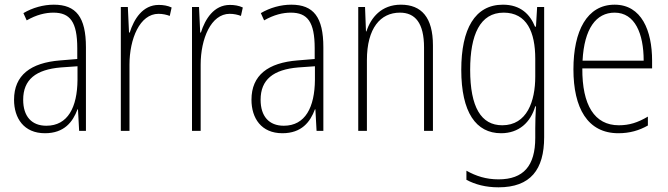

<svg xmlns="http://www.w3.org/2000/svg" viewBox="-20 -559 2854 820"><path d="M210 -539C165 -539 119 -526 80 -503L94 -472C136 -496 174 -505 208 -505C279 -505 310 -466 310 -353V-307L237 -301C111 -291 40 -238 40 -133C40 -54 82 10 172 10C254 10 291 -38 311 -92H313L318 0H347V-357C347 -486 305 -539 210 -539ZM240 -271 311 -276V-218C310 -101 270 -22 178 -22C115 -22 79 -62 79 -133C79 -219 133 -262 240 -271Z M658 -538C589 -538 552 -477 534 -420H531L526 -529H496V0H533V-283C533 -393 577 -500 657 -500C675 -500 692 -496 705 -491L713 -527C696 -535 677 -538 658 -538Z M962 -538C893 -538 856 -477 838 -420H835L830 -529H800V0H837V-283C837 -393 881 -500 961 -500C979 -500 996 -496 1009 -491L1017 -527C1000 -535 981 -538 962 -538Z M1224 -539C1179 -539 1133 -526 1094 -503L1108 -472C1150 -496 1188 -505 1222 -505C1293 -505 1324 -466 1324 -353V-307L1251 -301C1125 -291 1054 -238 1054 -133C1054 -54 1096 10 1186 10C1268 10 1305 -38 1325 -92H1327L1332 0H1361V-357C1361 -486 1319 -539 1224 -539ZM1254 -271 1325 -276V-218C1324 -101 1284 -22 1192 -22C1129 -22 1093 -62 1093 -133C1093 -219 1147 -262 1254 -271Z M1692 -539C1609 -539 1564 -484 1545 -425H1543L1539 -529H1510V0H1547V-302C1547 -439 1605 -505 1688 -505C1753 -505 1791 -461 1791 -356V0H1829V-365C1829 -485 1780 -539 1692 -539Z M2128 -539C2008 -539 1950 -435 1950 -261C1950 -79 2013 10 2120 10C2196 10 2246 -36 2266 -105H2269C2267 -67 2266 -41 2266 -10V30C2266 149 2216 207 2109 207C2056 207 2013 193 1972 170V209C2010 229 2054 241 2109 241C2246 241 2304 165 2304 27V-529H2274L2269 -445H2265C2244 -497 2204 -539 2128 -539ZM2131 -505C2230 -505 2266 -422 2266 -308V-232C2266 -127 2231 -24 2125 -24C2035 -24 1988 -101 1988 -261C1988 -410 2030 -505 2131 -505Z M2605 -539C2487 -539 2429 -427 2429 -263C2429 -98 2489 10 2621 10C2670 10 2710 -2 2747 -23V-61C2703 -35 2667 -24 2623 -24C2519 -24 2466 -110 2467 -267H2765V-300C2765 -428 2720 -539 2605 -539ZM2605 -505C2692 -505 2729 -415 2729 -300H2468C2475 -437 2526 -505 2605 -505Z"/></svg>

Font: Noto Sans Gurmukhi Condensed ExtraLight
Style: Regular
Weight: 200
Width: 3
Designer: Jelle Bosma - Monotype Design Team
Foundry: Monotype Imaging Inc.
Version: Version 2.004